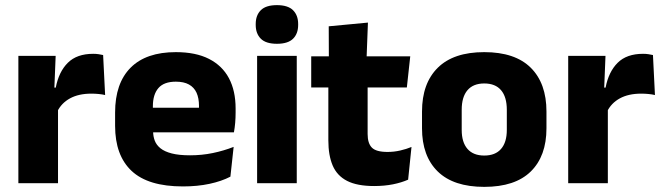

<svg xmlns="http://www.w3.org/2000/svg" viewBox="-20 -707 2558 741"><path d="M200.9 -276 159 -368.9H195.2Q206.9 -430 241.7 -464.6Q276.4 -499.3 339.8 -499.3Q350.9 -499.3 360.2 -497.9Q369.6 -496.5 378 -494.6L385.7 -340.2Q375.1 -342.8 361 -344.2Q346.9 -345.6 332.5 -345.6Q283.5 -345.6 250.1 -327.3Q216.7 -309 200.9 -276ZM203.9 0H50.9V-491.4H194.8L188.5 -334.7L203.9 -332.5Z M686 12.5Q551.9 12.5 488.1 -47.2Q424.2 -107 424.2 -221.4V-272.5Q424.2 -385.7 484.1 -445.8Q543.9 -505.8 658.7 -505.8Q735.5 -505.8 786.6 -479.7Q837.8 -453.6 863.6 -405.1Q889.3 -356.5 889.3 -288.5V-272.1Q889.3 -253 887.7 -233.3Q886 -213.5 882.8 -196.4H745.1Q746.8 -225.6 747.4 -251.4Q748 -277.2 748 -297.9Q748 -328.3 738.5 -349.2Q728.9 -370 709.2 -380.9Q689.5 -391.8 658.7 -391.8Q612.7 -391.8 591.4 -367.1Q570 -342.4 570 -296.9V-252L570.9 -235.3V-200.5Q570.9 -181.3 577.2 -164.4Q583.5 -147.5 599.3 -134.7Q615.2 -121.9 642.9 -114.8Q670.7 -107.6 713.6 -107.6Q758.9 -107.6 801 -116.3Q843.1 -125 881.7 -140.1L869.2 -25.2Q835.2 -7.5 788.6 2.5Q742.1 12.5 686 12.5ZM852 -196.4H505.2V-291.2H852Z M1125.3 0H972.3V-491.4H1125.3ZM1048.8 -538Q1006.2 -538 986.6 -557.6Q966.9 -577.3 966.9 -610.9V-614.3Q966.9 -648 986.6 -667.6Q1006.2 -687.2 1048.8 -687.2Q1091.1 -687.2 1110.9 -667.6Q1130.7 -648 1130.7 -614.3V-610.9Q1130.7 -576.8 1110.9 -557.4Q1091.1 -538 1048.8 -538Z M1424 11Q1358.5 11 1319.7 -8.8Q1280.9 -28.6 1264 -68Q1247.2 -107.4 1247.2 -165.5V-440.1H1398.8V-189.9Q1398.8 -153.9 1415.2 -137.3Q1431.5 -120.6 1475.8 -120.6Q1500.6 -120.6 1524.5 -126.1Q1548.4 -131.6 1568.1 -139.8L1555.1 -13.6Q1529.7 -2.3 1496.4 4.4Q1463.2 11 1424 11ZM1550.2 -369.5H1181.1V-489.6H1563.3ZM1394.6 -478.7H1249.2L1248.7 -605.5L1400 -619.8Z M1848.9 14.2Q1730.2 14.2 1669.4 -45.2Q1608.7 -104.6 1608.7 -211.9V-276.5Q1608.7 -385.4 1669.6 -445.6Q1730.5 -505.8 1848.9 -505.8Q1967.7 -505.8 2028.4 -445.6Q2089 -385.4 2089 -276.5V-211.9Q2089 -104.6 2028.5 -45.2Q1968.1 14.2 1848.9 14.2ZM1848.9 -106.7Q1891.7 -106.7 1913.8 -132.3Q1936 -157.9 1936 -205.5V-283.2Q1936 -332.8 1913.8 -358.9Q1891.7 -384.9 1848.9 -384.9Q1806.5 -384.9 1784.2 -358.9Q1761.9 -332.8 1761.9 -283.2V-205.5Q1761.9 -157.9 1784.2 -132.3Q1806.5 -106.7 1848.9 -106.7Z M2322.9 -276 2281 -368.9H2317.2Q2328.9 -430 2363.7 -464.6Q2398.4 -499.3 2461.8 -499.3Q2472.9 -499.3 2482.2 -497.9Q2491.6 -496.5 2500 -494.6L2507.7 -340.2Q2497.1 -342.8 2483 -344.2Q2468.9 -345.6 2454.5 -345.6Q2405.5 -345.6 2372.1 -327.3Q2338.7 -309 2322.9 -276ZM2325.9 0H2172.9V-491.4H2316.8L2310.5 -334.7L2325.9 -332.5Z"/></svg>

Font: Anek Devanagari Medium
Style: Regular
Weight: 500
Designer: Kailash Malviya (Devanagari) & Yesha Goshar (Latin)
Foundry: Ek Type
Version: Version 1.003